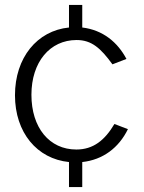

<svg xmlns="http://www.w3.org/2000/svg" viewBox="-20 -762 586 782"><path d="M501 -236 446 -257C407 -191 360 -153 291 -153C181 -153 108 -242 108 -376C108 -509 183 -599 292 -599C353 -599 390 -566 438 -500L495 -522C459 -590 399 -640 315 -650V-742H261V-650C131 -637 41 -527 41 -374C41 -222 131 -115 261 -102V0H315V-102C399 -111 464 -160 501 -236Z"/></svg>

Font: 18Franklin Light
Style: Regular
Weight: 300
Designer: Pablo Impallari, Rodrigo Fuenzalida (Modified by Dan O. Williams)
Version: Version 0.025;PS 000.025;hotconv 1.0.88;makeotf.lib2.5.64775